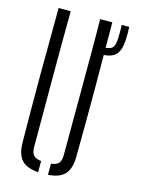

<svg xmlns="http://www.w3.org/2000/svg" viewBox="-121 -869 692 943"><g transform="rotate(15 225.0 -397.5)"><path d="M57 -114Q55 -287.5 55.2 -457Q55.5 -626.5 57 -800H118.5Q117 -626.5 117.2 -455.2Q117.5 -284 117.5 -110.5Q117.5 -81.5 128.8 -68.2Q140 -55 168.5 -51.5V5Q110 1 84 -27.2Q58 -55.5 57 -114ZM218.5 5V-51.5Q247 -55 257.8 -68.2Q268.5 -81.5 268.5 -110.5Q268.5 -284 269.2 -455.2Q270 -626.5 268.5 -800H330Q331.5 -626.5 331.8 -457Q332 -287.5 330 -114Q329 -55.5 303 -27.2Q277 1 218.5 5ZM316 -634Q311.5 -634 306.5 -634.8Q301.5 -635.5 297 -636V-671Q302 -670 306.5 -670Q311 -670 316 -670Q352.5 -670.5 364.5 -683Q376.5 -695.5 378 -730.5Q379 -747 378.8 -766Q378.5 -785 378 -800H416Q417 -784.5 417 -765.5Q417 -746.5 416 -731Q413 -679 390.5 -656.5Q368 -634 316 -634Z"/></g></svg>

Font: Big Shoulders Stencil Text Light
Style: Regular
Weight: 300
Designer: Patric King
Foundry: XO Type Co
Version: Version 1.000